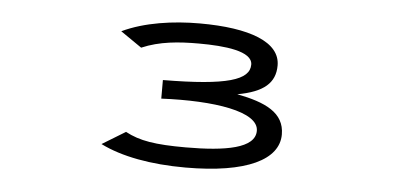

<svg xmlns="http://www.w3.org/2000/svg" viewBox="-37 -699 1074 525"><g transform="rotate(5 500.0 -437.0)"><path d="M487 -239C656 -239 742 -283 742 -352C742 -412 689 -436 611 -451C683 -464 714 -491 714 -539C714 -603 630 -635 492 -635C419 -635 341 -624 280 -595L338 -555C387 -576 439 -580 494 -580C566 -580 642 -572 642 -535C642 -493 582 -473 405 -472V-421C550 -428 673 -409 673 -356C673 -308 593 -294 483 -294C399 -294 356 -301 317 -322L253 -283C311 -254 392 -239 487 -239Z"/></g></svg>

Font: Inconsolata UltraExpanded
Style: Regular
Weight: 400
Width: 9
Monospace: yes
Designer: Raph Levien, Cyreal, Brenton Simpson
Foundry: Raph Levien, Cyreal, Google
Version: Version 3.100